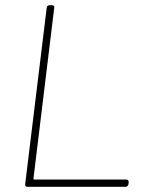

<svg xmlns="http://www.w3.org/2000/svg" viewBox="-20 -720 555 740"><path d="M85 0H464C469 0 474 -4 475 -10L476 -18C476 -24 473 -28 467 -28H112C110 -28 108 -30 109 -32L189 -690C190 -696 187 -700 181 -700H171C165 -700 161 -696 160 -690L77 -10C76 -4 80 0 85 0Z"/></svg>

Font: Barlow Thin
Style: Italic
Weight: 250
Italic angle: -7°
Designer: Jeremy Tribby
Foundry: Tribby Type
Version: Version 1.422;hotconv 1.0.109;makeotfexe 2.5.65596